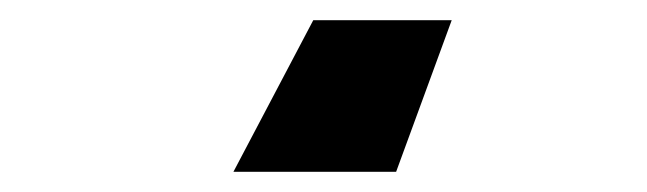

<svg xmlns="http://www.w3.org/2000/svg" viewBox="-20 -170 640 190"><path d="M372 0H211L290 -150H427Z"/></svg>

Font: Kreadon
Style: Bold
Weight: 700
Designer: Reiya WATANABE
Foundry: StudioGnu
Version: Version 1.003; ttfautohint (v1.8.4.7-5d5b);gftools[0.9.32]